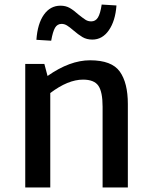

<svg xmlns="http://www.w3.org/2000/svg" viewBox="-20 -824 668 844"><path d="M91 0ZM542 -367V0H431V-355Q431 -420 412.5 -447Q394 -474 345 -474Q279 -474 201 -415V0H91V-543H175L189 -490Q287 -559 376 -559Q471 -559 506.5 -509.5Q542 -460 542 -367ZM140 -649Q145 -720 173 -759.5Q201 -799 246 -799Q269 -799 286.5 -789Q304 -779 325 -760Q345 -744 356 -737Q367 -730 381 -730Q400 -730 410.5 -747Q421 -764 427 -804L492 -800Q487 -732 458.5 -691Q430 -650 386 -650Q361 -650 342.5 -661Q324 -672 302 -691Q286 -705 274.5 -712Q263 -719 251 -719Q232 -719 222 -702Q212 -685 205 -645Z"/></svg>

Font: Martel Sans SemiBold
Style: Regular
Weight: 600
Designer: Dan Reynolds and Mathieu Réguer
Foundry: Dan Reynolds and Mathieu Réguer
Version: Version 1.002; ttfautohint (v1.1) -l 5 -r 5 -G 72 -x 0 -D la